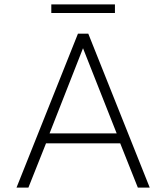

<svg xmlns="http://www.w3.org/2000/svg" viewBox="-20 -852 755 872"><path d="M213 -832H502V-793H213ZM334 -699H381L660 0H606L526 -201H189L109 0H55ZM510 -246 357 -633 205 -246Z"/></svg>

Font: Prompt ExtraLight
Style: Regular
Weight: 275
Designer: Katatrad Team
Foundry: CadsonDemak
Version: Version 1.000